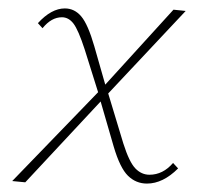

<svg xmlns="http://www.w3.org/2000/svg" viewBox="-20 -432 476 456"><path d="M391 -45 403 -32Q367 4 329 4Q303 4 284 -14.5Q265 -33 250 -84L219 -191L40 1L9 -2L213 -213L181 -315Q166 -361 154.5 -376Q143 -391 127 -391Q102 -391 81 -365L70 -377Q102 -412 134 -412Q157 -412 173 -393Q189 -374 204 -322L230 -231L392 -409L421 -406L237 -210L273 -91Q287 -47 301.5 -32Q316 -17 335 -17Q367 -17 391 -45Z"/></svg>

Font: Ysabeau Infant Extralight
Style: Italic
Weight: 200
Italic angle: -12°
Designer: Christian Thalmann (Catharsis Fonts)
Version: Version 0.003